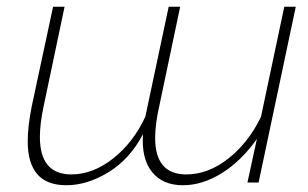

<svg xmlns="http://www.w3.org/2000/svg" viewBox="-20 -540 910 568"><path d="M745 0H712L740 -129Q694 -64 636.5 -28Q579 8 521 8Q461 8 429.5 -31.5Q398 -71 403 -143Q364 -69 301 -30.5Q238 8 176 8Q62 8 62 -122Q62 -144 65 -170Q68 -196 74 -226L137 -520H171L110 -230Q98 -175 98 -135Q98 -24 191 -24Q255 -24 315 -71.5Q375 -119 410 -195L479 -520H513L452 -230Q439 -174 439 -132Q439 -24 531 -24Q596 -24 655.5 -71Q715 -118 752 -194L821 -520H855Z"/></svg>

Font: Raleway ExtraLight
Style: Italic
Weight: 200
Italic angle: -12°
Designer: Matt McInerney, Pablo Impallari, Rodrigo Fuenzalida
Foundry: Matt McInerney, Pablo Impallari, Rodrigo Fuenzalida
Version: Version 4.026